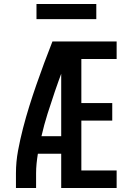

<svg xmlns="http://www.w3.org/2000/svg" viewBox="-20 -943 665 963"><path d="M60 0V-74Q60 -131 70.5 -187.5Q81 -244 95.5 -300Q110 -356 127 -410.5Q144 -465 163 -519.5Q182 -574 202 -628Q222 -682 243 -735H287V-720L337 -702Q315 -648 294.5 -593.5Q274 -539 255 -483.5Q236 -428 218.5 -372.5Q201 -317 188 -260H287V-172H170Q166 -148 163.5 -123Q161 -98 161 -74V0ZM287 0V-735H565V-647H388V-426H543V-338H388V-88H565V0ZM163 -847V-923H463V-847Z"/></svg>

Font: Zed Sans Semibold
Style: Regular
Weight: 600
Designer: Belleve Invis
Foundry: Belleve Invis
Version: Version 1.0.0; ttfautohint (v1.8.4)